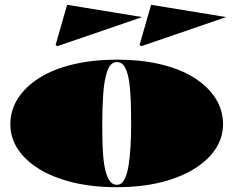

<svg xmlns="http://www.w3.org/2000/svg" viewBox="-20 -763 969 798"><path d="M466 -515Q567 -515 648.5 -495.5Q730 -476 787.5 -439.5Q845 -403 876 -354Q907 -305 907 -246Q907 -192 876.5 -145Q846 -98 788.5 -62Q731 -26 649.5 -5.5Q568 15 466 15Q362 15 280 -5.5Q198 -26 140.5 -62Q83 -98 53 -145Q23 -192 23 -246Q23 -305 54.5 -354Q86 -403 144 -439.5Q202 -476 284 -495.5Q366 -515 466 -515ZM466 -505Q439 -505 426 -468Q413 -431 409 -372Q405 -313 405 -246Q405 -200 406.5 -155Q408 -110 414 -74Q420 -38 432.5 -16.5Q445 5 466 5Q485 5 496.5 -16Q508 -37 514 -73Q520 -109 522.5 -154Q525 -199 525 -246Q525 -296 523.5 -342.5Q522 -389 516.5 -425.5Q511 -462 499 -483.5Q487 -505 466 -505ZM567 -571 560 -576 608 -743 920 -692ZM218 -571 211 -576 259 -743 571 -692Z"/></svg>

Font: Kalnia SemiExpanded
Style: Bold
Weight: 700
Width: 6
Designer: Frida Medrano
Foundry: Frida Medrano
Version: Version 1.105